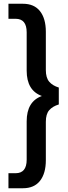

<svg xmlns="http://www.w3.org/2000/svg" viewBox="-20 -892 362 1022"><path d="M25 110V30H63Q122 30 122 -42V-246Q122 -352 203 -381Q122 -410 122 -516V-720Q122 -792 63 -792H25V-872H102Q162 -872 193 -832.5Q224 -793 224 -723V-519Q224 -478 242 -457Q260 -436 293 -426V-336Q260 -326 242 -305.5Q224 -285 224 -244V-39Q224 31 193 70.5Q162 110 102 110Z"/></svg>

Font: Open Sauce One Medium
Style: Regular
Weight: 500
Designer: Alfredo Marco Pradil
Foundry: Creative Sauce Fz LLC
Version: Version 1.477